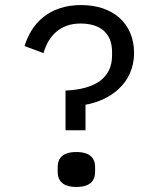

<svg xmlns="http://www.w3.org/2000/svg" viewBox="-20 -730 640 759"><path d="M318 -215V-316C411 -332 510 -397 510 -521C510 -636 428 -710 301 -710C172 -710 104 -636 77 -548L152 -520C171 -588 218 -637 298 -637C375 -637 423 -600 423 -525V-511C423 -420 354 -377 239 -372V-215ZM282 9C337 9 356 -16 356 -51V-69C356 -104 337 -129 282 -129C227 -129 208 -104 208 -69V-51C208 -16 227 9 282 9Z"/></svg>

Font: IBM Mono
Style: Regular
Weight: 400
Monospace: yes
Designer: Mike Abbink, Paul van der Laan, Pieter van Rosmalen
Foundry: Bold Monday
Version: Version 2.3